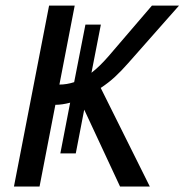

<svg xmlns="http://www.w3.org/2000/svg" viewBox="-20 -679 672 699"><path d="M158.7 -658.7H252L196.3 -371.1Q222.7 -371.1 250 -379.9L291 -589.4H347.2L313 -414.1Q342.3 -436.5 374.5 -473.6L533.2 -658.7H631.8L446.3 -448.7Q421.9 -420.9 398.7 -399.4Q375.5 -377.9 346.7 -358.9L525.4 0H417L286.6 -279.8L255.9 -120.6H199.7L235.4 -305.2Q206.1 -297.4 181.6 -297.4L124 0H30.8Z"/></svg>

Font: Cousine
Style: Italic
Weight: 400
Italic angle: -12°
Monospace: yes
Designer: Steve Matteson
Foundry: Monotype Imaging Inc.
Version: Version 1.21